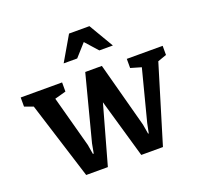

<svg xmlns="http://www.w3.org/2000/svg" viewBox="-136 -943 1159 1107"><g transform="rotate(-20 444.0 -390.0)"><path d="M193 -464 278 -150 288 -91H293L304 -150L408 -550H510L617 -151L627 -92H631L643 -151L724 -464L659 -483V-539H879V-483L825 -464L681 10H548L444 -351L343 10H210L61 -464L8 -483V-539H262V-483ZM610 -639 521 -790H396L308 -639H391L459 -715L527 -639Z"/></g></svg>

Font: Domine
Style: Bold
Weight: 700
Designer: Pablo Impallari, Rodrigo Fuenzalida, Brenda Gallo
Foundry: Pablo Impallari, Rodrigo Fuenzalida, Brenda Gallo
Version: Version 2.000